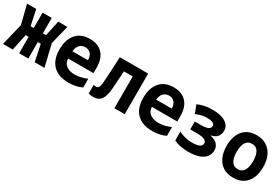

<svg xmlns="http://www.w3.org/2000/svg" viewBox="57 -1391 3264 2235"><g transform="rotate(30 1689.0 -273.5)"><path d="M3 0 74 -293 11 -546H134L178 -339H220V-546H343V-339H386L430 -546H553L490 -293L560 0H429L383 -221H343V0H220V-221H180L134 0Z M887 10Q750 10 677 -63.5Q604 -137 604 -275Q604 -406 668.5 -481.5Q733 -557 853 -557Q963 -557 1024 -492Q1085 -427 1085 -306V-232H744Q746 -171 789.5 -139.5Q833 -108 901 -108Q946 -108 986.5 -118.5Q1027 -129 1065 -145V-28Q1030 -10 985 0Q940 10 887 10ZM745 -330H954Q954 -386 926.5 -416Q899 -446 854 -446Q809 -446 779.5 -416.5Q750 -387 745 -330Z M1217 10Q1183 10 1155 1V-115Q1163 -113 1170.5 -111.5Q1178 -110 1189 -110Q1209 -110 1222 -127.5Q1235 -145 1239 -203Q1241 -241 1244.5 -286.5Q1248 -332 1251 -394.5Q1254 -457 1258 -546H1639V0H1500V-427H1382Q1377 -352 1373.5 -296.5Q1370 -241 1365 -178Q1358 -86 1325 -38Q1292 10 1217 10Z M2013 10Q1876 10 1803 -63.5Q1730 -137 1730 -275Q1730 -406 1794.5 -481.5Q1859 -557 1979 -557Q2089 -557 2150 -492Q2211 -427 2211 -306V-232H1870Q1872 -171 1915.5 -139.5Q1959 -108 2027 -108Q2072 -108 2112.5 -118.5Q2153 -129 2191 -145V-28Q2156 -10 2111 0Q2066 10 2013 10ZM1871 -330H2080Q2080 -386 2052.5 -416Q2025 -446 1980 -446Q1935 -446 1905.5 -416.5Q1876 -387 1871 -330Z M2496 10Q2378 10 2301 -30V-148Q2342 -128 2386.5 -116.5Q2431 -105 2482 -105Q2543 -105 2577 -120Q2611 -135 2611 -168Q2611 -228 2481 -228H2388V-334H2474Q2595 -334 2595 -392Q2595 -420 2565 -431.5Q2535 -443 2489 -443Q2450 -443 2418.5 -435Q2387 -427 2345 -410L2303 -517Q2348 -537 2394 -547Q2440 -557 2501 -557Q2612 -557 2675 -518Q2738 -479 2738 -409Q2738 -361 2710 -329Q2682 -297 2630 -287V-283Q2693 -271 2723.5 -237.5Q2754 -204 2754 -157Q2754 -79 2687.5 -34.5Q2621 10 2496 10Z M3099 10Q3018 10 2962.5 -25.5Q2907 -61 2878.5 -125.5Q2850 -190 2850 -276Q2850 -404 2912.5 -480.5Q2975 -557 3094 -557Q3207 -557 3275 -482Q3343 -407 3343 -270Q3343 -187 3316 -124Q3289 -61 3234.5 -25.5Q3180 10 3099 10ZM3097 -103Q3154 -103 3180.5 -148.5Q3207 -194 3207 -273Q3207 -354 3180 -398.5Q3153 -443 3096 -443Q3039 -443 3012.5 -397.5Q2986 -352 2986 -274Q2986 -193 3013 -148Q3040 -103 3097 -103Z"/></g></svg>

Font: Noto Sans Mono SemiCondensed
Style: Bold
Weight: 700
Width: 4
Designer: Monotype Design Team
Foundry: Monotype Imaging Inc.
Version: Version 2.014